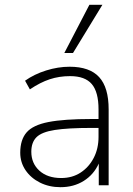

<svg xmlns="http://www.w3.org/2000/svg" viewBox="-20 -769 554 797"><path d="M231 8Q184 8 146 -11Q108 -30 86 -62.5Q64 -95 64 -135Q64 -189 90.5 -219.5Q117 -250 181.5 -262.5Q246 -275 359 -275H389V-315Q389 -387 361 -420Q333 -453 271 -453Q226 -453 186.5 -440Q147 -427 104 -398L84 -434Q122 -461 171.5 -476.5Q221 -492 269 -492Q352 -492 391.5 -449Q431 -406 431 -315V0H390V-90Q369 -44 327.5 -18Q286 8 231 8ZM234 -30Q280 -30 314.5 -52.5Q349 -75 369 -113.5Q389 -152 389 -201V-238H361Q262 -238 207.5 -229.5Q153 -221 131.5 -199.5Q110 -178 110 -139Q110 -91 143.5 -60.5Q177 -30 234 -30ZM247 -549 351 -749H405L283 -549Z"/></svg>

Font: Nunito Sans ExtraLight
Style: Regular
Weight: 200
Designer: Vernon Adams
Foundry: Vernon Adams
Version: Version 3.006; ttfautohint (v1.8.3)